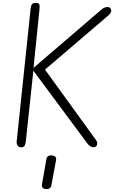

<svg xmlns="http://www.w3.org/2000/svg" viewBox="-20 -1024 794 1335"><path d="M127.5 0Q109 0 101.8 -12.8Q94.5 -25.5 96 -41L193.5 -969Q195.5 -986.5 203 -995.2Q210.5 -1004 230 -1004Q248.5 -1004 252.8 -994.5Q257 -985 255 -964.5L213 -552L685.5 -957.5Q698.5 -968.5 708.5 -971.8Q718.5 -975 728 -975Q740 -975 746.8 -967.8Q753.5 -960.5 753.5 -949Q753.5 -939.5 746.8 -930.8Q740 -922 727.5 -911.5L293 -540L645.5 -53Q653.5 -42 655.2 -34.8Q657 -27.5 655.5 -20Q653.5 -9.5 646.5 -4.8Q639.5 0 629.5 0Q617 0 606.2 -8Q595.5 -16 587 -27L212 -532.5L159.5 -41.5Q158 -26 152.5 -13Q147 0 127.5 0ZM298 291Q283.5 289.5 276.2 281Q269 272.5 272.5 254L302.5 83.5Q305.5 66.5 315.8 60.8Q326 55 341.5 56.5Q356.5 58 364.5 65.8Q372.5 73.5 369.5 90.5L337.5 263Q334.5 280 323.5 286.2Q312.5 292.5 298 291Z"/></svg>

Font: Edu NSW ACT Cursive
Style: Regular
Weight: 400
Designer: Tina and Corey Anderson, Eben Sorkin, Mirko Velimirovic
Foundry: Sorkin Type Co.
Version: Version 2.000